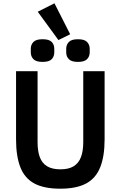

<svg xmlns="http://www.w3.org/2000/svg" viewBox="-20 -1128 729 1160"><path d="M77 -698H207V-269Q207 -215 220.5 -178.5Q234 -142 264.5 -123.5Q295 -105 345 -105Q395 -105 425 -123.5Q455 -142 469 -178.5Q483 -215 483 -269V-698H612V-286Q612 -184 585.5 -117.5Q559 -51 500.5 -19.5Q442 12 344 12Q246 12 187.5 -19.5Q129 -51 103 -117.5Q77 -184 77 -286ZM333 -886 208 -1057 309 -1108 404 -921ZM237 -754Q198 -754 182 -770.5Q166 -787 166 -812V-833Q166 -858 182 -874.5Q198 -891 237 -891Q277 -891 292.5 -874.5Q308 -858 308 -833V-812Q308 -787 292.5 -770.5Q277 -754 237 -754ZM451 -754Q412 -754 396 -770.5Q380 -787 380 -812V-833Q380 -858 396 -874.5Q412 -891 451 -891Q490 -891 506 -874.5Q522 -858 522 -833V-812Q522 -787 506 -770.5Q490 -754 451 -754Z"/></svg>

Font: IBM Plex Sans SemiBold
Style: Regular
Weight: 600
Designer: Mike Abbink, Paul van der Laan, Pieter van Rosmalen
Foundry: Bold Monday
Version: Version 3.201